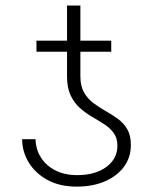

<svg xmlns="http://www.w3.org/2000/svg" viewBox="-20 -673 557 702"><path d="M409.2 -140.1Q409.2 -168 396 -186.3Q382.8 -204.6 361.8 -218.3Q340.8 -231.9 317.1 -245.6Q293.5 -259.3 272.5 -277.8Q251.5 -296.4 238.3 -324Q225.1 -351.6 225.1 -393.6V-652.8H273.9V-394Q273.9 -357.9 287.4 -334.7Q300.8 -311.5 321.8 -295.9Q342.8 -280.3 366.2 -267.1Q389.6 -253.9 410.6 -238.8Q431.6 -223.6 445.1 -200.9Q458.5 -178.2 458.5 -143.1Q458.5 -97.7 433.3 -63.5Q408.2 -29.3 363.8 -10Q319.3 9.3 260.7 9.3Q197.8 9.3 153.1 -15.4Q108.4 -40 84.7 -79.6Q61 -119.1 61 -164.1H109.9Q110.8 -126.5 129.9 -96.7Q148.9 -66.9 182.9 -49.8Q216.8 -32.7 261.7 -32.7Q328.1 -32.7 368.7 -62.5Q409.2 -92.3 409.2 -140.1ZM386.7 -524.4V-483.9H113.3V-524.4Z"/></svg>

Font: Inter ExtraLight
Style: Regular
Weight: 250
Designer: Rasmus Andersson
Foundry: rsms
Version: Version 4.001;git-66647c0bb